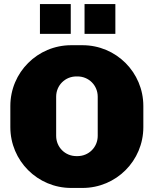

<svg xmlns="http://www.w3.org/2000/svg" viewBox="-20 -917 758 947"><path d="M329 -750V-897H177V-750ZM549 -750V-897H397V-750ZM387 -694H331C165 -694 31 -560 31 -394V-290C31 -124 165 10 331 10H387C553 10 687 -124 687 -290V-394C687 -560 553 -694 387 -694ZM357 -540H362C418 -540 462 -496 462 -440V-247C462 -191 418 -147 362 -147H357C301 -147 257 -191 257 -247V-440C257 -496 301 -540 357 -540Z"/></svg>

Font: Chivo Light
Style: Bold
Weight: 900
Designer: Hector Gatti
Foundry: Omnibus-Type
Version: Version 1.003;PS 001.003;hotconv 1.0.70;makeotf.lib2.5.58329